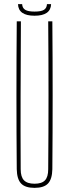

<svg xmlns="http://www.w3.org/2000/svg" viewBox="-20 -903 334 928"><path d="M147 5Q102 5 82 -16Q62 -37 61 -85Q58 -443 61 -800H81Q80 -621 79.5 -442.5Q79 -264 80 -85Q80 -48 96 -31.5Q112 -15 147 -15Q182 -15 197.5 -31.5Q213 -48 213 -85Q216 -443 213 -800H233Q236 -443 233 -85Q232 -37 212 -16Q192 5 147 5ZM67 -883H87Q88 -864 102 -855.5Q116 -847 147 -847Q179 -847 192.5 -855.5Q206 -864 207 -883H227Q225 -827 147 -827Q69 -827 67 -883Z"/></svg>

Font: Big Shoulders Display Thin
Style: Regular
Weight: 100
Designer: Patric King
Foundry: XO Type Co
Version: Version 1.000; ttfautohint (v1.8.2)